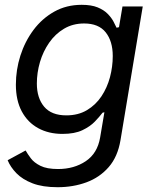

<svg xmlns="http://www.w3.org/2000/svg" viewBox="-20 -573 653 809"><path d="M222.7 215.8Q159.7 215.8 117.2 199.5Q74.7 183.1 49.3 157Q23.9 130.9 12.2 102.1L87.9 61Q96.2 75.7 109.9 94Q123.5 112.3 150.4 125.7Q177.2 139.2 224.6 139.2Q292 139.2 341.3 106.2Q390.6 73.2 401.9 6.3L419.9 -100.1L412.1 -98.1Q399.9 -82 379.9 -61Q359.9 -40 327.1 -24.4Q294.4 -8.8 243.2 -8.8Q185.1 -8.8 140.9 -33Q96.7 -57.1 71.8 -103.5Q46.9 -149.9 46.9 -216.3Q46.9 -278.8 65.9 -338.6Q85 -398.4 121.1 -446.8Q157.2 -495.1 208.5 -523.9Q259.8 -552.7 324.2 -552.7Q364.7 -552.7 391.1 -542Q417.5 -531.2 433.3 -515.1Q449.2 -499 457.8 -482.9Q466.3 -466.8 471.2 -456.1L481.4 -458.5L496.1 -545.9H581.5L487.8 17.1Q476.1 87.4 438 131.1Q399.9 174.8 344 195.3Q288.1 215.8 222.7 215.8ZM259.3 -86.9Q309.6 -86.9 346.4 -108.9Q383.3 -130.9 407.5 -167.2Q431.6 -203.6 443.4 -247.8Q455.1 -292 455.1 -336.9Q455.1 -399.4 425.3 -436.8Q395.5 -474.1 334.5 -474.1Q287.1 -474.1 250 -452.1Q212.9 -430.2 187.3 -393.3Q161.6 -356.4 148.4 -311.5Q135.3 -266.6 135.3 -221.2Q135.3 -160.2 166 -123.5Q196.8 -86.9 259.3 -86.9Z"/></svg>

Font: Inter
Style: Italic
Weight: 400
Italic angle: -9.3988°
Designer: Rasmus Andersson
Foundry: rsms
Version: Version 4.001;git-66647c0bb